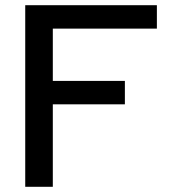

<svg xmlns="http://www.w3.org/2000/svg" viewBox="-20 -718 690 738"><path d="M77 0V-698H583V-608H183V-407H460V-317H183V0Z"/></svg>

Font: Azeret Mono Thin
Style: Regular
Weight: 400
Version: Version 1.002